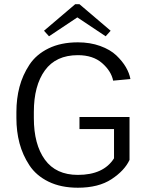

<svg xmlns="http://www.w3.org/2000/svg" viewBox="-20 -863 682 898"><path d="M185.8 -719.2 331.7 -843.3H351.7L497.5 -719.2L474.2 -693.3L341.7 -781.7L209.2 -693.3ZM351.7 -259.2V-315.8H585.8V-115Q562.5 -65 501.7 -25Q440.8 15 344.2 15Q265 15 207.1 -13.3Q149.2 -41.7 117.5 -90Q85.8 -138.3 71.2 -193.3Q56.7 -248.3 56.7 -310.8V-339.2Q56.7 -401.7 71.2 -456.7Q85.8 -511.7 117.5 -560Q149.2 -608.3 207.1 -636.7Q265 -665 344.2 -665Q401.7 -665 448.8 -647.9Q495.8 -630.8 524.2 -603.8Q552.5 -576.7 568.8 -548.8Q585 -520.8 590 -493.3L509.2 -485.8Q500 -530.8 457.5 -567.9Q415 -605 344.2 -605Q241.7 -605 190 -533.8Q138.3 -462.5 138.3 -339.2V-310.8Q138.3 -187.5 190 -116.2Q241.7 -45 344.2 -45Q464.2 -45 513.3 -122.5V-259.2Z"/></svg>

Font: Boon
Style: Regular
Weight: 400
Designer: Sungsit Sawaiwan
Foundry: FontUni
Version: Version 3.0